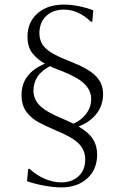

<svg xmlns="http://www.w3.org/2000/svg" viewBox="-20 -734 544 838"><path d="M98 57 103 3H109Q141 32 177 47Q213 62 247 62Q294 62 323 35Q352 8 352 -38Q352 -79 323.5 -107.5Q295 -136 221 -166Q186 -181 152 -198.5Q118 -216 96 -245Q74 -274 74 -320Q74 -368 100.5 -402Q127 -436 176 -456Q144 -474 122 -501Q100 -528 100 -574Q100 -637 143.5 -675.5Q187 -714 259 -714Q290 -714 324.5 -707Q359 -700 387 -689L383 -639H377Q322 -692 259 -692Q211 -692 181.5 -664Q152 -636 152 -589Q152 -549 180 -522.5Q208 -496 281 -468Q364 -436 397 -403.5Q430 -371 430 -323Q430 -275 401.5 -238Q373 -201 323 -182Q367 -156 385.5 -127Q404 -98 404 -59Q404 5 361 44.5Q318 84 247 84Q218 84 177 77Q136 70 98 57ZM255 -215Q281 -204 301 -194Q336 -210 357 -238.5Q378 -267 378 -302Q378 -338 349.5 -367Q321 -396 247 -425Q235 -430 222.5 -434.5Q210 -439 198 -445Q126 -408 126 -338Q126 -301 154 -273Q182 -245 255 -215Z"/></svg>

Font: Aboreto
Style: Regular
Weight: 400
Designer: Dominik Jáger
Foundry: Dominik Jáger
Version: Version 1.001; ttfautohint (v1.8.4.7-5d5b)